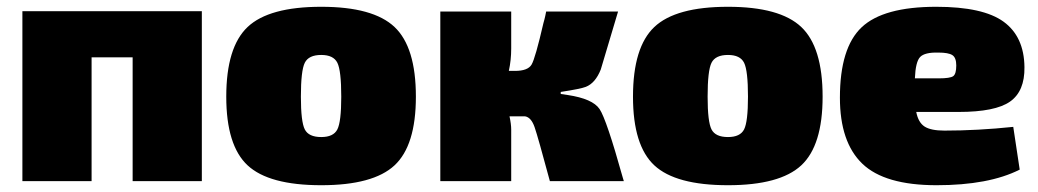

<svg xmlns="http://www.w3.org/2000/svg" viewBox="-20 -534 3061 566"><path d="M575 -501V0H371V-365H250V0H46V-501Z M927 -514Q1080 -514 1143 -454.5Q1206 -395 1206 -249Q1206 -105 1143 -46.5Q1080 12 927 12Q773 12 710 -46.5Q647 -105 647 -249Q647 -395 710 -454.5Q773 -514 927 -514ZM927 -372Q890 -372 878.5 -349Q867 -326 867 -249Q867 -175 878.5 -152.5Q890 -130 927 -130Q963 -130 974.5 -152.5Q986 -175 986 -249Q986 -326 974.5 -349Q963 -372 927 -372Z M1633 -263V-257Q1640 -256 1653 -254Q1727 -243 1747.5 -212.5Q1768 -182 1816 -10Q1818 -3 1819 0H1601Q1566 -130 1556 -159Q1546 -188 1528 -191H1482Q1487 -168 1487 -152V0H1278V-500H1487V-391Q1487 -357 1480 -325H1498Q1536 -325 1547 -343.5Q1558 -362 1582 -466Q1584 -473 1585 -477Q1586 -481 1587.5 -487.5Q1589 -494 1590 -500H1802Q1755 -341 1751 -329Q1735 -289 1707 -278Q1692 -272 1633 -263Z M2126 -514Q2279 -514 2342 -454.5Q2405 -395 2405 -249Q2405 -105 2342 -46.5Q2279 12 2126 12Q1972 12 1909 -46.5Q1846 -105 1846 -249Q1846 -395 1909 -454.5Q1972 -514 2126 -514ZM2126 -372Q2089 -372 2077.5 -349Q2066 -326 2066 -249Q2066 -175 2077.5 -152.5Q2089 -130 2126 -130Q2162 -130 2173.5 -152.5Q2185 -175 2185 -249Q2185 -326 2173.5 -349Q2162 -372 2126 -372Z M2806 -204H2681Q2687 -173 2705.5 -161Q2724 -149 2764 -149Q2862 -149 2967 -160L2986 -34Q2895 12 2741 12Q2588 12 2522 -51.5Q2456 -115 2456 -246Q2456 -393 2520 -453.5Q2584 -514 2740 -514Q2878 -514 2938.5 -470Q2999 -426 3000 -336Q3001 -265 2957.5 -234.5Q2914 -204 2806 -204ZM2677 -303H2747Q2781 -303 2790 -309.5Q2799 -316 2799 -341Q2799 -364 2787.5 -371.5Q2776 -379 2746 -379Q2706 -380 2692.5 -366Q2679 -352 2677 -303Z"/></svg>

Font: Exo 2.0 Black
Style: Regular
Weight: 900
Designer: Natanael Gama
Version: Version 1.001;PS 001.001;hotconv 1.0.70;makeotf.lib2.5.58329